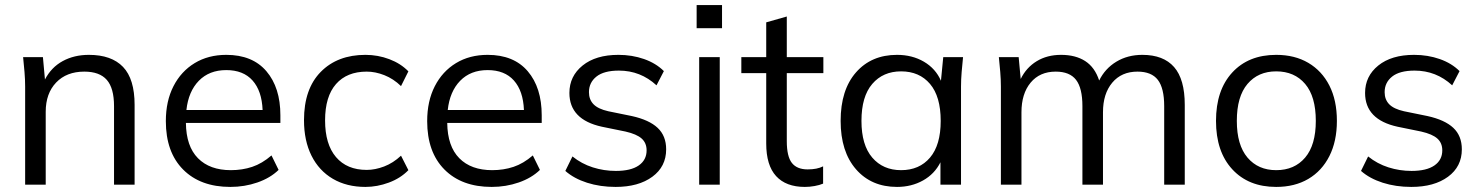

<svg xmlns="http://www.w3.org/2000/svg" viewBox="-20 -727 5827 756"><path d="M79 0V-386Q79 -414 76.5 -443.5Q74 -473 71 -502H149L157 -414Q182 -462 227 -486.5Q272 -511 330 -511Q419 -511 464.5 -463.5Q510 -416 510 -314V0H429V-309Q429 -380 400.5 -412.5Q372 -445 312 -445Q242 -445 201 -402Q160 -359 160 -287V0Z M887 9Q769 9 701 -59.5Q633 -128 633 -250Q633 -329 663 -387.5Q693 -446 746.5 -478.5Q800 -511 871 -511Q974 -511 1029 -446.5Q1084 -382 1084 -273V-243H712Q713 -151 759.5 -104Q806 -57 889 -57Q934 -57 973 -70Q1012 -83 1049 -115L1077 -58Q1044 -26 993.5 -8.5Q943 9 887 9ZM871 -451Q804 -451 763 -409Q722 -367 714 -294H1014Q1011 -369 974.5 -410Q938 -451 871 -451Z M1419 9Q1345 9 1290.5 -23Q1236 -55 1206.5 -114Q1177 -173 1177 -254Q1177 -377 1243 -444Q1309 -511 1419 -511Q1468 -511 1513 -494Q1558 -477 1588 -446L1559 -388Q1529 -417 1493.5 -431Q1458 -445 1424 -445Q1346 -445 1303 -396Q1260 -347 1260 -253Q1260 -159 1303 -108.5Q1346 -58 1424 -58Q1457 -58 1492.5 -71.5Q1528 -85 1559 -114L1588 -57Q1557 -25 1511 -8Q1465 9 1419 9Z M1916 9Q1798 9 1730 -59.5Q1662 -128 1662 -250Q1662 -329 1692 -387.5Q1722 -446 1775.5 -478.5Q1829 -511 1900 -511Q2003 -511 2058 -446.5Q2113 -382 2113 -273V-243H1741Q1742 -151 1788.5 -104Q1835 -57 1918 -57Q1963 -57 2002 -70Q2041 -83 2078 -115L2106 -58Q2073 -26 2022.5 -8.5Q1972 9 1916 9ZM1900 -451Q1833 -451 1792 -409Q1751 -367 1743 -294H2043Q2040 -369 2003.5 -410Q1967 -451 1900 -451Z M2404 9Q2343 9 2291.5 -7.5Q2240 -24 2206 -54L2234 -111Q2270 -82 2314 -68Q2358 -54 2405 -54Q2464 -54 2495 -75.5Q2526 -97 2526 -135Q2526 -164 2506.5 -181.5Q2487 -199 2443 -209L2350 -228Q2222 -256 2222 -361Q2222 -427 2274 -469Q2326 -511 2415 -511Q2469 -511 2516 -494.5Q2563 -478 2594 -447L2565 -391Q2502 -449 2417 -449Q2358 -449 2328.5 -425.5Q2299 -402 2299 -364Q2299 -335 2317 -316.5Q2335 -298 2375 -289L2468 -270Q2536 -255 2569.5 -223.5Q2603 -192 2603 -139Q2603 -71 2548.5 -31Q2494 9 2404 9Z M2723 -616V-707H2823V-616ZM2733 0V-502H2814V0Z M3149 9Q3075 9 3036 -33.5Q2997 -76 2997 -162V-439H2899V-502H2997V-639L3078 -662V-502H3222V-439H3078V-171Q3078 -111 3098 -85.5Q3118 -60 3160 -60Q3179 -60 3194 -63Q3209 -66 3221 -72V-4Q3207 2 3187.5 5.5Q3168 9 3149 9Z M3512 9Q3411 9 3350.5 -60.5Q3290 -130 3290 -251Q3290 -373 3350.5 -442Q3411 -511 3512 -511Q3572 -511 3618 -484Q3664 -457 3685 -409L3694 -502H3772Q3769 -473 3766.5 -443.5Q3764 -414 3764 -386V0H3683V-88Q3660 -42 3614.5 -16.5Q3569 9 3512 9ZM3528 -57Q3600 -57 3642 -106.5Q3684 -156 3684 -251Q3684 -347 3642 -396.5Q3600 -446 3528 -446Q3457 -446 3414.5 -396.5Q3372 -347 3372 -251Q3372 -156 3414.5 -106.5Q3457 -57 3528 -57Z M3921 0V-386Q3921 -414 3918.5 -443.5Q3916 -473 3913 -502H3991L3999 -416Q4021 -461 4062 -486Q4103 -511 4158 -511Q4215 -511 4253 -486.5Q4291 -462 4308 -410Q4331 -457 4375.5 -484Q4420 -511 4478 -511Q4561 -511 4603 -463Q4645 -415 4645 -314V0H4564V-309Q4564 -380 4539 -412.5Q4514 -445 4459 -445Q4396 -445 4359.5 -401.5Q4323 -358 4323 -285V0H4242V-309Q4242 -380 4217 -412.5Q4192 -445 4137 -445Q4074 -445 4038 -401.5Q4002 -358 4002 -285V0Z M5005 9Q4896 9 4832 -60.5Q4768 -130 4768 -251Q4768 -372 4832 -441.5Q4896 -511 5005 -511Q5078 -511 5131.5 -479.5Q5185 -448 5214.5 -390Q5244 -332 5244 -251Q5244 -171 5214.5 -112.5Q5185 -54 5131.5 -22.5Q5078 9 5005 9ZM5005 -57Q5077 -57 5119 -106.5Q5161 -156 5161 -251Q5161 -347 5119 -396.5Q5077 -446 5005 -446Q4934 -446 4892 -396.5Q4850 -347 4850 -251Q4850 -156 4892 -106.5Q4934 -57 5005 -57Z M5537 9Q5476 9 5424.5 -7.5Q5373 -24 5339 -54L5367 -111Q5403 -82 5447 -68Q5491 -54 5538 -54Q5597 -54 5628 -75.5Q5659 -97 5659 -135Q5659 -164 5639.5 -181.5Q5620 -199 5576 -209L5483 -228Q5355 -256 5355 -361Q5355 -427 5407 -469Q5459 -511 5548 -511Q5602 -511 5649 -494.5Q5696 -478 5727 -447L5698 -391Q5635 -449 5550 -449Q5491 -449 5461.5 -425.5Q5432 -402 5432 -364Q5432 -335 5450 -316.5Q5468 -298 5508 -289L5601 -270Q5669 -255 5702.5 -223.5Q5736 -192 5736 -139Q5736 -71 5681.5 -31Q5627 9 5537 9Z"/></svg>

Font: Mulish
Style: Regular
Weight: 400
Designer: Vernon Adams
Foundry: Vernon Adams
Version: Version 3.603; ttfautohint (v1.8.3)